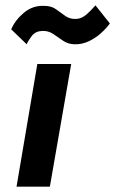

<svg xmlns="http://www.w3.org/2000/svg" viewBox="-20 -700 432 720"><path d="M22 -590 80 -534Q86 -548 99.5 -565.5Q113 -583 138 -584Q161 -585 179 -573Q197 -561 215.5 -548Q234 -535 258 -534Q287 -533 312.5 -545Q338 -557 358.5 -575.5Q379 -594 392 -612L338 -680Q322 -661 304 -645.5Q286 -630 266 -629Q242 -628 225 -640Q208 -652 190.5 -665Q173 -678 146 -678Q103 -680 70 -652.5Q37 -625 22 -590ZM120 -460 42 0H167L247 -460Z"/></svg>

Font: Jost* 600 Semi Italic
Style: Italic
Weight: 600
Italic angle: -10°
Version: Version 3.200; ttfautohint (v0.97) -l 8 -r 50 -G 200 -x 14 -